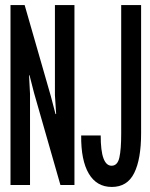

<svg xmlns="http://www.w3.org/2000/svg" viewBox="-20 -740 602 768"><path d="M22 0V-719.7H78.6L183.6 -354.5L202.1 -283.7H204.6L199.7 -359.4V-719.7H277.8V0H221.7L116.2 -368.2L98.1 -439H96.2L100.1 -364.3V0ZM427.2 7.8Q366.7 7.8 335.2 -45.4Q303.7 -98.6 304.7 -198.2H382.8Q382.8 -136.7 393.8 -106.9Q404.8 -77.1 426.3 -77.1Q450.2 -77.1 457.5 -109.9Q464.8 -142.6 464.8 -204.6V-719.7H544.4V-206.5Q544.4 -103.5 516.8 -47.9Q489.3 7.8 427.2 7.8Z"/></svg>

Font: Reddit Mono Medium
Style: Regular
Weight: 500
Monospace: yes
Designer: Stephen Hutchings
Foundry: Reddit
Version: Version 1.014